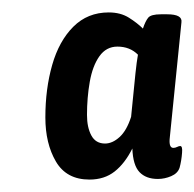

<svg xmlns="http://www.w3.org/2000/svg" viewBox="-20 -728 313 309"><path d="M124 -439Q87 -439 70 -468Q53 -497 53 -539Q53 -585 64 -623.5Q75 -662 98 -685Q121 -708 155 -708Q174 -708 187.5 -699.5Q201 -691 210 -682Q214 -694 218.5 -699.5Q223 -705 239 -705H249Q274 -705 272 -692L253 -504Q252 -490 259 -490Q262 -490 265 -491.5Q268 -493 270 -493Q274 -493 273 -482Q272 -469 269 -458Q266 -449 255.5 -444.5Q245 -440 234 -440Q215 -440 204.5 -451Q194 -462 193 -489Q181 -465 164.5 -452Q148 -439 124 -439ZM149 -497Q161 -497 172.5 -507.5Q184 -518 191 -540L198 -610Q199 -619 200 -627Q201 -635 202 -640Q189 -653 169 -653Q151 -653 140 -637.5Q129 -622 124.5 -596.5Q120 -571 120 -543Q120 -523 127 -510Q134 -497 149 -497Z"/></svg>

Font: Asap Condensed Condensed SemiBold
Style: Italic
Weight: 600
Width: 3
Italic angle: -6°
Designer: Pablo Cosgaya
Foundry: Omnibus-Type
Version: Version 3.001; ttfautohint (v1.8.4.7-5d5b)